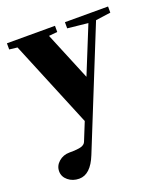

<svg xmlns="http://www.w3.org/2000/svg" viewBox="-127 -525 748 858"><g transform="rotate(-20 247.0 -95.5)"><path d="M103 244.6Q72.3 244.6 50.5 226.8Q28.8 209 28.8 183.1Q28.8 156.7 50 138.2Q71.3 119.6 101.1 119.6Q141.1 119.6 157.2 114.5Q173.3 109.4 178.2 97.7L213.4 10.7L43.5 -400.9L5.4 -405.3V-434.6H233.9V-405.3L193.4 -401.4L288.1 -172.4L378.4 -395L281.2 -405.3V-434.6H486.3V-405.3L415 -395.5L189 164.1Q156.7 244.6 103 244.6Z"/></g></svg>

Font: Elstob Grade
Style: Regular
Weight: 400
Designer: Peter S. Baker
Version: Version 1.015